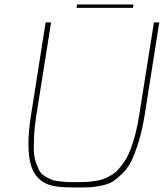

<svg xmlns="http://www.w3.org/2000/svg" viewBox="-20 -832 731 857"><path d="M573.7 -796.9H321.8L323.7 -812H575.7ZM328.6 4.9Q249.5 4.9 217.8 -2Q149.4 -17.1 124.5 -77.1Q106.9 -119.6 106.9 -188.5Q106.9 -245.1 118.7 -319.8L183.6 -731.9H208L142.6 -319.8Q134.8 -270.5 132.3 -231Q130.9 -198.7 130.9 -173.8V-161.6Q131.8 -131.8 139.6 -109.4Q147.5 -86.9 154.8 -71.8Q162.1 -56.2 179.2 -46.4Q195.8 -36.1 208 -30.8Q219.7 -25.4 243.7 -22.9Q268.1 -20 283.2 -19.5Q298.3 -19 326.7 -19Q351.1 -19 368.2 -20Q384.8 -21 406.7 -24.4Q428.2 -27.3 443.8 -33.7Q459.5 -39.6 478 -50.8Q496.1 -62 509.8 -77.6Q523.4 -92.8 538.1 -115.2Q552.2 -137.7 563.5 -167Q574.2 -195.8 584.5 -234.4Q594.2 -272.9 601.6 -319.8L667 -731.9H690.9L626 -319.8Q615.2 -252.4 599.1 -200.2Q583 -147.9 566.9 -114.3Q550.3 -80.1 525.4 -56.6Q500.5 -32.7 481.9 -21Q462.9 -9.3 431.6 -3.4Q400.4 2.9 381.8 3.9Q363.3 4.9 328.6 4.9Z"/></svg>

Font: Squarion Thin
Style: Italic
Weight: 100
Designer: Natanael Gama
Version: Version 1.00;September 12, 2019;FontCreator 11.5.0.2425 64-b